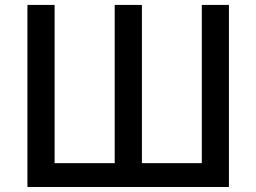

<svg xmlns="http://www.w3.org/2000/svg" viewBox="-20 -747 1024 767"><path d="M894.5 0H89.5V-727.3H198.2V-95.2H438.2V-727.3H546.9V-95.2H786.2V-727.3H894.5Z"/></svg>

Font: Linik Sans Medium
Style: Regular
Weight: 500
Designer: Rasmus Andersson (font), Cristiano Sobral (main changes)
Foundry: rsms
Version: Version 3.018;June 1, 2022;FontCreator 14.0.0.2814 64-bit; t